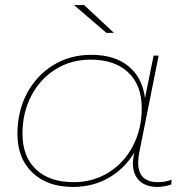

<svg xmlns="http://www.w3.org/2000/svg" viewBox="-20 -737 743 760"><path d="M659 -26 658 -7Q648 -3 632.5 0Q617 3 604 3Q557 3 531.5 -22Q506 -47 506 -91Q506 -102 510 -126L512 -134Q474 -70 411 -33.5Q348 3 269 3Q168 3 108.5 -53.5Q49 -110 49 -207Q49 -296 86.5 -367Q124 -438 190.5 -479Q257 -520 341 -520Q433 -520 488 -475.5Q543 -431 554 -349L588 -517H608L531 -132Q527 -113 527 -93Q527 -16 605 -16Q637 -16 659 -26ZM541 -309Q541 -400 487.5 -450.5Q434 -501 338 -501Q262 -501 200.5 -463Q139 -425 104 -358Q69 -291 69 -208Q69 -117 122.5 -66.5Q176 -16 272 -16Q348 -16 409.5 -54Q471 -92 506 -159Q541 -226 541 -309ZM273 -717H313L431 -607H401Z"/></svg>

Font: Montserrat Alternates Thin
Style: Italic
Weight: 250
Italic angle: -11.3°
Designer: Julieta Ulanovsky
Foundry: Julieta Ulanovsky
Version: Version 7.200